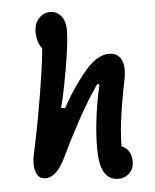

<svg xmlns="http://www.w3.org/2000/svg" viewBox="-56 -814 732 907"><g transform="rotate(-5 310.0 -360.5)"><path d="M387.3 -32.6Q379.8 -69.1 381.1 -129.4Q382.5 -189.8 392 -262Q401.5 -334.2 418.2 -405.6L408.2 -408.9Q359.2 -338.4 311.6 -251.5Q264 -164.6 225.2 -82.3Q210.8 -52.2 195.7 -31.2Q180.6 -10.2 163.3 1.6Q146 13.4 126.2 13.4Q102.2 13.4 90 -3.6Q77.8 -20.6 76 -48.3Q74.2 -76 81.7 -109Q87.8 -135.7 95.8 -175.6Q103.8 -215.6 113.2 -264.5Q135.8 -387.2 151.3 -495.3Q166.8 -603.4 166.8 -664.5L194.8 -585.8Q176.6 -585.8 164.2 -599Q151.8 -612.2 145.5 -634Q139.1 -655.7 139.1 -680.5Q139.1 -705.8 149.5 -725.5Q159.8 -745.2 177.5 -756.1Q195.2 -767 215.8 -767Q237 -767 253.2 -755.5Q269.4 -744.1 278.4 -723.7Q287.4 -703.2 287.4 -677.5Q287.4 -634.6 276.5 -559.7Q265.5 -484.8 251 -412.7Q236.6 -340.7 228 -311.2L246.8 -308.3Q275.9 -362.2 309 -409.7Q342 -457.2 373 -491Q396.4 -516.4 422.4 -531.2Q448.3 -546.1 475.8 -546.1Q504.4 -546.1 520.9 -530Q537.4 -513.8 541.5 -485.6Q545.6 -457.4 538.4 -421.2Q517 -315.9 505.7 -230.9Q494.3 -145.8 497.2 -66.2L481.2 -106.1Q500.3 -106.1 514.4 -95.5Q528.5 -84.9 535.8 -67.5Q543 -50 543 -30Q543 -7.2 533.2 10Q523.5 27.2 506.4 36.7Q489.3 46.2 468.3 46.2Q436.8 46.2 416 25.7Q395.2 5.2 387.3 -32.6Z"/></g></svg>

Font: Monaspace Radon Var
Style: Regular
Weight: 400
Designer: Riley Cran and the Lettermatic Team
Version: Version 1.000 (Monaspace Radon Var)